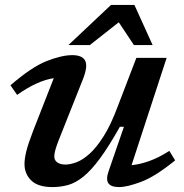

<svg xmlns="http://www.w3.org/2000/svg" viewBox="-20 -749 746 780"><path d="M421 -53 483.5 -234H467Q422 -154 386 -105.2Q350 -56.5 318.5 -31.2Q287 -6 256.8 2.5Q226.5 11 193 11Q134.5 11 107 -15.8Q79.5 -42.5 79.5 -83Q79.5 -103 86.5 -132.8Q93.5 -162.5 115 -218.5L198.5 -431.5Q131.5 -421.5 49.5 -363.5L22.5 -402.5Q108.5 -477 169.8 -501Q231 -525 273.5 -525Q314 -525 325.8 -502.8Q337.5 -480.5 318 -430L218.5 -179.5Q200.5 -134 200.5 -114Q200.5 -97.5 213 -89Q225.5 -80.5 246 -80.5Q265.5 -80.5 290.5 -89.8Q315.5 -99 343.8 -124.2Q372 -149.5 401.5 -196.2Q431 -243 459 -318.5L534 -514H657L514.5 -78Q548 -81 586.5 -94.8Q625 -108.5 668 -136L691.5 -97.5Q611 -32 553.8 -10.5Q496.5 11 464 11Q431.5 11 420.5 -4.2Q409.5 -19.5 421 -53ZM258 -566 431 -729H526L600 -566H524L462.5 -658.5L345 -566Z"/></svg>

Font: Newsreader 6pt Medium
Style: Italic
Weight: 500
Italic angle: -17°
Designer: Hugues Gentile
Foundry: Production Type
Version: Version 1.003; ttfautohint (v1.8.3)